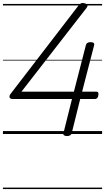

<svg xmlns="http://www.w3.org/2000/svg" viewBox="-20 -912 715 1307"><path d="M436 14Q422 14 415.5 9Q409 4 412 -6L470 -238H65Q51 -238 46 -248Q41 -258 52 -273L511 -870Q520 -882 529 -888Q538 -894 554 -890Q563 -888 569 -884.5Q575 -881 576 -875Q577 -869 569 -858L126 -288H483L565 -606Q570 -625 597 -625Q611 -625 617 -620Q623 -615 621 -605L539 -288H636Q644 -288 647.5 -283.5Q651 -279 650 -268Q649 -253 642.5 -245.5Q636 -238 625 -238H526L468 -5Q463 14 436 14ZM0 365H675V375H0ZM0 -20H675V0H0ZM0 -505H675V-500H0ZM0 -885H675V-875H0Z"/></svg>

Font: Playwrite IS Guides
Style: Regular
Weight: 400
Designer: Veronika Burian, José Scaglione
Foundry: TypeTogether
Version: Version 1.003